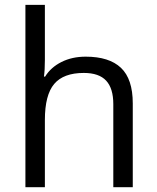

<svg xmlns="http://www.w3.org/2000/svg" viewBox="-20 -780 654 800"><path d="M452.1 0V-346.2Q452.1 -411.6 422.4 -443.8Q392.6 -476.1 329.1 -476.1Q244.6 -476.1 205.8 -430.2Q167 -384.3 167 -279.8V0H85.9V-759.8H167V-529.8Q167 -488.3 163.1 -460.9H168Q191.9 -499.5 236.1 -521.7Q280.3 -543.9 336.9 -543.9Q435.1 -543.9 484.1 -497.3Q533.2 -450.7 533.2 -349.1V0Z"/></svg>

Font: Zoram GWebM
Style: Regular
Weight: 400
Foundry: Ascender Corporation
Version: Version 1.000